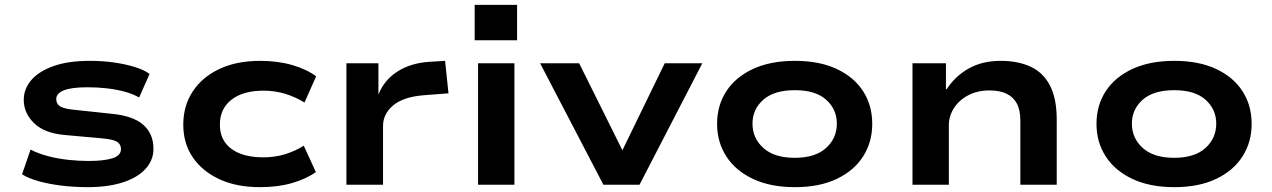

<svg xmlns="http://www.w3.org/2000/svg" viewBox="-20 -762 5249 792"><path d="M342 10Q284 10 232.5 3.5Q181 -3 139.5 -14.5Q98 -26 71 -43L106 -145Q139 -128 179.5 -117.5Q220 -107 263 -102.5Q306 -98 345 -98Q408 -98 443.5 -109Q479 -120 479 -147Q479 -167 463 -177Q447 -187 404 -191L249 -205Q164 -212 121 -253.5Q78 -295 78 -350Q78 -395 108.5 -431Q139 -467 199.5 -489Q260 -511 351 -511Q404 -511 452 -504Q500 -497 538 -485Q576 -473 597 -457L554 -360Q525 -376 490 -385Q455 -394 417.5 -398Q380 -402 341 -402Q275 -402 243.5 -389.5Q212 -377 212 -353Q212 -333 228.5 -323Q245 -313 287 -309L437 -293Q527 -285 570 -248Q613 -211 613 -148Q613 -101 580 -65Q547 -29 486 -9.5Q425 10 342 10Z M1052 10Q956 10 885.5 -22.5Q815 -55 775.5 -112.5Q736 -170 736 -248Q736 -326 775.5 -385.5Q815 -445 886 -478Q957 -511 1053 -511Q1126 -511 1186 -493.5Q1246 -476 1284 -447L1236 -339Q1199 -362 1156.5 -375Q1114 -388 1068 -388Q982 -388 934.5 -350.5Q887 -313 887 -248Q887 -183 934.5 -148Q982 -113 1066 -113Q1115 -113 1156.5 -126Q1198 -139 1233 -161L1283 -52Q1243 -24 1185 -7Q1127 10 1052 10Z M1409 0V-501H1541V-374H1542Q1565 -432 1619.5 -467Q1674 -502 1751 -507L1816 -511L1830 -377L1726 -369Q1643 -362 1601.5 -327Q1560 -292 1560 -242V0Z M1938 -596V-742H2113V-596ZM1952 0V-501H2102V0Z M2469 0 2208 -501H2369L2553 -131H2542L2722 -501H2877L2618 0Z M3259 10Q3158 10 3086 -24Q3014 -58 2976 -117Q2938 -176 2938 -251Q2938 -327 2976 -385.5Q3014 -444 3086 -477.5Q3158 -511 3259 -511Q3360 -511 3431.5 -477.5Q3503 -444 3540.5 -385.5Q3578 -327 3578 -251Q3578 -176 3540.5 -117Q3503 -58 3431.5 -24Q3360 10 3259 10ZM3258 -111Q3343 -111 3387.5 -151.5Q3432 -192 3432 -252Q3432 -311 3388 -350.5Q3344 -390 3259 -390Q3173 -390 3128.5 -350.5Q3084 -311 3084 -252Q3084 -192 3129 -151.5Q3174 -111 3258 -111Z M3744 0V-501H3882V-394H3885Q3920 -448 3976 -479.5Q4032 -511 4108 -511Q4179 -511 4231 -487Q4283 -463 4311 -409.5Q4339 -356 4339 -269V0H4189V-264Q4189 -308 4174.5 -335Q4160 -362 4132 -375.5Q4104 -389 4062 -389Q4012 -389 3974 -369Q3936 -349 3915 -316Q3894 -283 3894 -246V0Z M4824 10Q4723 10 4651 -24Q4579 -58 4541 -117Q4503 -176 4503 -251Q4503 -327 4541 -385.5Q4579 -444 4651 -477.5Q4723 -511 4824 -511Q4925 -511 4996.5 -477.5Q5068 -444 5105.5 -385.5Q5143 -327 5143 -251Q5143 -176 5105.5 -117Q5068 -58 4996.5 -24Q4925 10 4824 10ZM4823 -111Q4908 -111 4952.5 -151.5Q4997 -192 4997 -252Q4997 -311 4953 -350.5Q4909 -390 4824 -390Q4738 -390 4693.5 -350.5Q4649 -311 4649 -252Q4649 -192 4694 -151.5Q4739 -111 4823 -111Z"/></svg>

Font: Nunito Sans 7pt Expanded
Style: Bold
Weight: 700
Width: 7
Designer: Vernon Adams
Foundry: Vernon Adams
Version: Version 3.101;gftools[0.9.27]